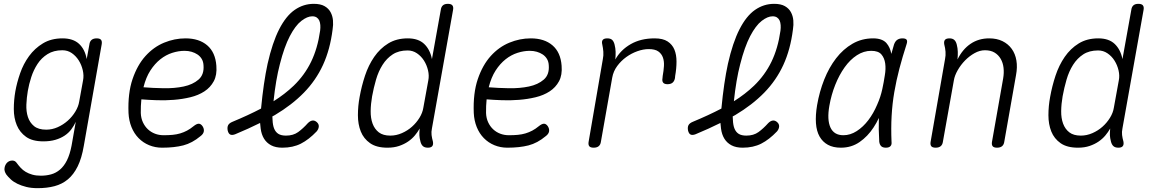

<svg xmlns="http://www.w3.org/2000/svg" viewBox="-20 -760 6040 1001"><path d="M375 -125Q366 -105 352 -86Q338 -67 317 -53Q296 -39 268.5 -31Q241 -23 206 -23Q149 -23 116 -46.5Q83 -70 67.5 -107.5Q52 -145 52 -191.5Q52 -238 60 -284Q68 -329 85 -378Q102 -427 131.5 -467.5Q161 -508 204 -534Q247 -560 306 -560Q361 -560 392 -531.5Q423 -503 432 -452L446 -528Q448 -544 457.5 -552Q467 -560 484 -560Q501 -560 507 -552Q513 -544 510 -528L417 0Q406 65 385 107.5Q364 150 334 175Q304 200 264.5 210.5Q225 221 176 221Q143 221 117 214.5Q91 208 70.5 198Q50 188 36 175Q22 162 13 150Q7 141 4.5 132Q2 123 4 114Q5 107 8.5 100Q12 93 17 88Q22 83 29 80Q36 77 44 77Q51 77 57 80Q63 83 69 92Q77 103 88 115Q99 127 114 136Q129 145 148.5 150.5Q168 156 193 156Q221 156 246.5 149Q272 142 293 124Q314 106 329 76Q344 46 353 0ZM221 -84Q252 -84 281 -97Q310 -110 333.5 -131Q357 -152 373 -178.5Q389 -205 393 -231L413 -341Q418 -366 411.5 -394Q405 -422 390.5 -445Q376 -468 354.5 -483Q333 -498 305 -498Q260 -498 228 -478Q196 -458 175.5 -426.5Q155 -395 143 -358Q131 -321 125 -286Q119 -251 117.5 -215Q116 -179 125.5 -150Q135 -121 157.5 -102.5Q180 -84 221 -84Z M1036 -102Q1045 -88 1042.5 -74.5Q1040 -61 1025 -50Q982 -14 935.5 -2Q889 10 825 10Q789 10 757.5 -3Q726 -16 702.5 -40Q679 -64 665.5 -97.5Q652 -131 650 -171Q646 -274 671 -347.5Q696 -421 738.5 -468Q781 -515 835.5 -537.5Q890 -560 947 -560Q1018 -560 1060.5 -523.5Q1103 -487 1108 -417Q1112 -369 1094.5 -336.5Q1077 -304 1045.5 -283.5Q1014 -263 972.5 -253Q931 -243 886.5 -239.5Q842 -236 798 -237.5Q754 -239 717 -242Q715 -225 714.5 -207.5Q714 -190 714 -171Q715 -144 725 -122.5Q735 -101 751 -86Q767 -71 788 -63Q809 -55 833 -55Q859 -55 880 -57Q901 -59 919.5 -64.5Q938 -70 955 -79Q972 -88 989 -102Q1005 -115 1016 -115Q1027 -115 1036 -102ZM728 -305Q776 -301 833 -300Q890 -299 937.5 -309Q985 -319 1015 -345Q1045 -371 1041 -420Q1040 -439 1031.5 -453Q1023 -467 1009.5 -476Q996 -485 979 -490Q962 -495 942 -495Q911 -495 878 -484.5Q845 -474 816 -451Q787 -428 764 -392.5Q741 -357 728 -305Z M1631 -75Q1590 -32 1548.5 -11Q1507 10 1452 10Q1417 10 1393.5 -2.5Q1370 -15 1356.5 -37Q1343 -59 1339 -90Q1337 -104 1336 -119Q1276 -89 1206 -60Q1190 -54 1180.5 -58.5Q1171 -63 1167 -80Q1164 -97 1169.5 -107.5Q1175 -118 1192 -125Q1274 -159 1341 -194Q1354 -330 1375 -427Q1400 -538 1435.5 -607.5Q1471 -677 1516.5 -708.5Q1562 -740 1616 -740Q1651 -740 1672 -728Q1693 -716 1703.5 -696.5Q1714 -677 1716 -653.5Q1718 -630 1714 -606Q1701 -502 1664 -421.5Q1627 -341 1564.5 -277Q1502 -213 1413 -160Q1407 -157 1400 -153Q1400 -143 1401 -135Q1402 -107 1409.5 -89Q1417 -71 1431.5 -62Q1446 -53 1471 -53Q1509 -53 1534.5 -71.5Q1560 -90 1585 -118Q1597 -130 1609 -131.5Q1621 -133 1632 -123Q1643 -113 1642 -100Q1641 -87 1631 -75ZM1406 -232Q1465 -269 1511 -313Q1568 -368 1602 -438Q1636 -508 1649 -600Q1651 -615 1650 -629Q1649 -643 1644.5 -653Q1640 -663 1631 -669Q1622 -675 1608 -675Q1582 -675 1551 -651Q1520 -627 1491 -571.5Q1462 -516 1439 -425Q1418 -345 1406 -232Z M2232 -91Q2228 -72 2230 -56Q2232 -40 2237 -22Q2240 -6 2233.5 2Q2227 10 2211 10Q2194 10 2185 2Q2176 -6 2172 -22Q2167 -41 2166.5 -55Q2166 -69 2168 -90Q2158 -72 2143 -54Q2128 -36 2107.5 -22Q2087 -8 2060.5 1Q2034 10 2000 10Q1943 10 1909.5 -13.5Q1876 -37 1861 -74.5Q1846 -112 1846 -159.5Q1846 -207 1855 -255Q1865 -311 1883 -365.5Q1901 -420 1931 -463.5Q1961 -507 2004 -533.5Q2047 -560 2106 -560Q2161 -560 2191.5 -531Q2222 -502 2232 -452L2278 -708Q2280 -724 2289 -732Q2298 -740 2315 -740Q2332 -740 2338.5 -732Q2345 -724 2342 -708ZM2015 -53Q2046 -53 2075.5 -66Q2105 -79 2128 -99.5Q2151 -120 2167 -146Q2183 -172 2187 -198L2213 -341Q2218 -366 2211.5 -393.5Q2205 -421 2190.5 -444Q2176 -467 2154 -482Q2132 -497 2105 -497Q2059 -497 2027.5 -476.5Q1996 -456 1974.5 -422Q1953 -388 1940.5 -345Q1928 -302 1920 -258Q1913 -218 1912.5 -181Q1912 -144 1922.5 -115.5Q1933 -87 1955 -70Q1977 -53 2015 -53Z M2836 -102Q2845 -88 2842.5 -74.5Q2840 -61 2825 -50Q2782 -14 2735.5 -2Q2689 10 2625 10Q2589 10 2557.5 -3Q2526 -16 2502.5 -40Q2479 -64 2465.5 -97.5Q2452 -131 2450 -171Q2446 -274 2471 -347.5Q2496 -421 2538.5 -468Q2581 -515 2635.5 -537.5Q2690 -560 2747 -560Q2818 -560 2860.5 -523.5Q2903 -487 2908 -417Q2912 -369 2894.5 -336.5Q2877 -304 2845.5 -283.5Q2814 -263 2772.5 -253Q2731 -243 2686.5 -239.5Q2642 -236 2598 -237.5Q2554 -239 2517 -242Q2515 -225 2514.5 -207.5Q2514 -190 2514 -171Q2515 -144 2525 -122.5Q2535 -101 2551 -86Q2567 -71 2588 -63Q2609 -55 2633 -55Q2659 -55 2680 -57Q2701 -59 2719.5 -64.5Q2738 -70 2755 -79Q2772 -88 2789 -102Q2805 -115 2816 -115Q2827 -115 2836 -102ZM2528 -305Q2576 -301 2633 -300Q2690 -299 2737.5 -309Q2785 -319 2815 -345Q2845 -371 2841 -420Q2840 -439 2831.5 -453Q2823 -467 2809.5 -476Q2796 -485 2779 -490Q2762 -495 2742 -495Q2711 -495 2678 -484.5Q2645 -474 2616 -451Q2587 -428 2564 -392.5Q2541 -357 2528 -305Z M3075 10Q3058 10 3052 2Q3046 -6 3049 -22L3123 -452Q3127 -471 3125.5 -490.5Q3124 -510 3120 -528Q3116 -544 3122.5 -552Q3129 -560 3146 -560Q3163 -560 3171.5 -552Q3180 -544 3184 -528Q3189 -509 3189.5 -490Q3190 -471 3188 -450Q3216 -500 3268.5 -530Q3321 -560 3393 -560Q3436 -560 3460.5 -544Q3485 -528 3496 -501.5Q3507 -475 3507 -439Q3507 -403 3500 -364L3499 -353Q3496 -337 3486.5 -329Q3477 -321 3460 -321Q3444 -321 3437.5 -329Q3431 -337 3434 -353L3435 -364Q3440 -391 3441.5 -416Q3443 -441 3436 -460.5Q3429 -480 3412 -492Q3395 -504 3362 -504Q3334 -504 3303 -493Q3272 -482 3245 -462.5Q3218 -443 3198 -416Q3178 -389 3172 -356L3113 -22Q3111 -6 3101.5 2Q3092 10 3075 10Z M4031 -75Q3990 -32 3948.5 -11Q3907 10 3852 10Q3817 10 3793.5 -2.5Q3770 -15 3756.5 -37Q3743 -59 3739 -90Q3737 -104 3736 -119Q3676 -89 3606 -60Q3590 -54 3580.5 -58.5Q3571 -63 3567 -80Q3564 -97 3569.5 -107.5Q3575 -118 3592 -125Q3674 -159 3741 -194Q3754 -330 3775 -427Q3800 -538 3835.5 -607.5Q3871 -677 3916.5 -708.5Q3962 -740 4016 -740Q4051 -740 4072 -728Q4093 -716 4103.5 -696.5Q4114 -677 4116 -653.5Q4118 -630 4114 -606Q4101 -502 4064 -421.5Q4027 -341 3964.5 -277Q3902 -213 3813 -160Q3807 -157 3800 -153Q3800 -143 3801 -135Q3802 -107 3809.5 -89Q3817 -71 3831.5 -62Q3846 -53 3871 -53Q3909 -53 3934.5 -71.5Q3960 -90 3985 -118Q3997 -130 4009 -131.5Q4021 -133 4032 -123Q4043 -113 4042 -100Q4041 -87 4031 -75ZM3806 -232Q3865 -269 3911 -313Q3968 -368 4002 -438Q4036 -508 4049 -600Q4051 -615 4050 -629Q4049 -643 4044.5 -653Q4040 -663 4031 -669Q4022 -675 4008 -675Q3982 -675 3951 -651Q3920 -627 3891 -571.5Q3862 -516 3839 -425Q3818 -345 3806 -232Z M4364 10Q4324 10 4296.5 -5Q4269 -20 4253 -48Q4237 -76 4234 -117.5Q4231 -159 4240 -212Q4252 -282 4277 -345Q4302 -408 4339 -456Q4376 -504 4424.5 -532Q4473 -560 4532 -560Q4579 -560 4601 -536Q4621 -513 4627 -479Q4634 -503 4641 -528Q4647 -545 4658 -552.5Q4669 -560 4685 -560Q4702 -560 4707 -552.5Q4712 -545 4706 -528Q4685 -463 4669 -402Q4653 -341 4642.5 -280Q4632 -219 4628.5 -155.5Q4625 -92 4628 -21Q4630 -6 4622.5 2Q4615 10 4598.5 10Q4582 10 4574 2Q4566 -6 4564 -21Q4560 -86 4562 -145Q4550 -119 4534 -95Q4504 -49 4461.5 -19.5Q4419 10 4364 10ZM4377 -55Q4413 -55 4446.5 -76.5Q4480 -98 4507 -133.5Q4534 -169 4553 -214Q4571 -254 4580 -296Q4583 -313 4587 -331L4593 -367Q4599 -401 4595 -429.5Q4591 -458 4575 -476.5Q4559 -495 4522 -495Q4483 -495 4447.5 -472Q4412 -449 4383.5 -409Q4355 -369 4334.5 -317.5Q4314 -266 4304 -209Q4291 -136 4309.5 -95.5Q4328 -55 4377 -55Z M4930 -560Q4946 -560 4955 -552Q4964 -544 4968 -528Q4973 -509 4973.5 -490Q4974 -471 4972 -450Q4998 -503 5040 -531.5Q5082 -560 5137 -560Q5177 -560 5206.5 -545.5Q5236 -531 5254.5 -505.5Q5273 -480 5279 -445Q5285 -410 5277 -368L5216 -22Q5214 -6 5204.5 2Q5195 10 5178 10Q5161 10 5155 2Q5149 -6 5152 -22L5210 -351Q5215 -380 5212 -406.5Q5209 -433 5197 -453.5Q5185 -474 5165 -486Q5145 -498 5115 -498Q5088 -498 5061 -483Q5034 -468 5011.5 -445Q4989 -422 4973 -394Q4957 -366 4953 -341L4896 -22Q4894 -6 4884.5 2Q4875 10 4858 10Q4841 10 4835 2Q4829 -6 4832 -22L4907 -452Q4911 -471 4909.5 -490.5Q4908 -510 4903 -528Q4900 -544 4906.5 -552Q4913 -560 4930 -560Z M5832 -91Q5828 -72 5830 -56Q5832 -40 5837 -22Q5840 -6 5833.5 2Q5827 10 5811 10Q5794 10 5785 2Q5776 -6 5772 -22Q5767 -41 5766.5 -55Q5766 -69 5768 -90Q5758 -72 5743 -54Q5728 -36 5707.5 -22Q5687 -8 5660.5 1Q5634 10 5600 10Q5543 10 5509.5 -13.5Q5476 -37 5461 -74.5Q5446 -112 5446 -159.5Q5446 -207 5455 -255Q5465 -311 5483 -365.5Q5501 -420 5531 -463.5Q5561 -507 5604 -533.5Q5647 -560 5706 -560Q5761 -560 5791.5 -531Q5822 -502 5832 -452L5878 -708Q5880 -724 5889 -732Q5898 -740 5915 -740Q5932 -740 5938.5 -732Q5945 -724 5942 -708ZM5615 -53Q5646 -53 5675.5 -66Q5705 -79 5728 -99.5Q5751 -120 5767 -146Q5783 -172 5787 -198L5813 -341Q5818 -366 5811.5 -393.5Q5805 -421 5790.5 -444Q5776 -467 5754 -482Q5732 -497 5705 -497Q5659 -497 5627.5 -476.5Q5596 -456 5574.5 -422Q5553 -388 5540.5 -345Q5528 -302 5520 -258Q5513 -218 5512.5 -181Q5512 -144 5522.5 -115.5Q5533 -87 5555 -70Q5577 -53 5615 -53Z"/></svg>

Font: Maple Mono NL ExtraLight
Style: Italic
Weight: 275
Italic angle: -10°
Monospace: yes
Designer: subframe7536
Version: Version 7.000